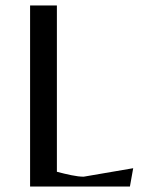

<svg xmlns="http://www.w3.org/2000/svg" viewBox="-20 -682 527 702"><path d="M90 0V-662H188V-54Q214 -47 240.5 -41.5Q267 -36 286 -36L467 -67L455 0Z"/></svg>

Font: Belleza
Style: Regular
Weight: 400
Designer: Eduardo Rodriguez Tunni
Foundry: Eduardo Rodriguez Tunni
Version: Version 1.003; ttfautohint (v1.8.4.7-5d5b)